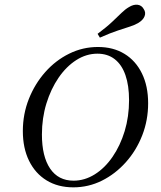

<svg xmlns="http://www.w3.org/2000/svg" viewBox="-20 -781 679 812"><path d="M290.3 11.3Q225 11.3 177 -18.1Q129 -47.6 102.8 -101.2Q76.6 -154.8 76.6 -226.6Q76.6 -298.4 102 -362.5Q127.4 -426.6 171.4 -476.2Q215.3 -525.8 272.6 -554Q329.8 -582.3 394.4 -582.3Q458.9 -582.3 506.5 -553.2Q554 -524.2 580.2 -470.6Q606.5 -416.9 606.5 -344.4Q606.5 -272.6 581.5 -208.5Q556.5 -144.4 512.1 -94.8Q467.7 -45.2 410.9 -16.9Q354 11.3 290.3 11.3ZM291.1 -16.9Q337.9 -16.9 380.6 -43.5Q423.4 -70.2 456 -117.7Q488.7 -165.3 507.3 -226.6Q525.8 -287.9 525.8 -357.3Q525.8 -419.4 510.5 -463.3Q495.2 -507.3 465.3 -530.6Q435.5 -554 391.9 -554Q345.2 -554 302.8 -527Q260.5 -500 227.8 -452.4Q195.2 -404.8 176.2 -343.1Q157.3 -281.5 157.3 -212.1Q157.3 -119.4 191.9 -68.1Q226.6 -16.9 291.1 -16.9ZM402.4 -621.8 392.7 -637.9Q431.5 -666.9 454.8 -689.1Q478.2 -711.3 494 -726.6Q509.7 -741.9 525 -750.8Q544.4 -762.9 561.7 -760.9Q579 -758.9 587.9 -742.7Q597.6 -728.2 591.5 -712.5Q585.5 -696.8 566.1 -684.7Q551.6 -675.8 530.6 -669Q509.7 -662.1 478.6 -652Q447.6 -641.9 402.4 -621.8Z"/></svg>

Font: Playfair 5pt SemiExpanded Light Light
Style: Italic
Weight: 300
Italic angle: -15.6°
Version: Version 2.203